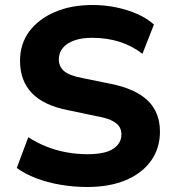

<svg xmlns="http://www.w3.org/2000/svg" viewBox="-20 -736 693 767"><path d="M329 11Q274 11 221.5 2Q169 -7 124.5 -24Q80 -41 47 -65L93 -188Q125 -167 163 -151.5Q201 -136 243 -128Q285 -120 329 -120Q401 -120 433 -142Q465 -164 465 -199Q465 -219 455 -232.5Q445 -246 423 -256Q401 -266 365 -272L251 -296Q154 -315 107 -364.5Q60 -414 60 -493Q60 -561 97 -610.5Q134 -660 199 -688Q264 -716 350 -716Q399 -716 444.5 -706.5Q490 -697 528.5 -680Q567 -663 595 -638L549 -521Q508 -553 457.5 -569Q407 -585 348 -585Q307 -585 277 -574.5Q247 -564 231 -544.5Q215 -525 215 -499Q215 -470 236 -452Q257 -434 310 -424L423 -401Q522 -381 570.5 -334Q619 -287 619 -210Q619 -144 583.5 -94Q548 -44 483 -16.5Q418 11 329 11Z"/></svg>

Font: Nunito Sans 11pt ExtraBold
Style: Regular
Weight: 800
Version: Version 3.101;gftools[0.9.27]